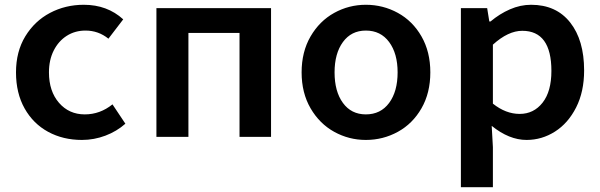

<svg xmlns="http://www.w3.org/2000/svg" viewBox="-20 -573 2514 804"><path d="M47 -270Q47 -357 86 -421Q125 -485 189.5 -519Q254 -553 331 -553Q429 -553 496 -492L434 -411Q392 -445 338 -445Q294 -445 259.5 -423Q225 -401 205 -361.5Q185 -322 185 -270Q185 -191 227 -142.5Q269 -94 335 -94Q399 -94 451 -136L505 -55Q469 -23 421.5 -5Q374 13 323 13Q244 13 181.5 -21Q119 -55 83 -119Q47 -183 47 -270Z M635 -539H1115V0H983V-435H769V0H635Z M1243 -270Q1243 -356 1280.5 -420.5Q1318 -485 1379.5 -519Q1441 -553 1512 -553Q1584 -553 1646 -519Q1708 -485 1745 -420.5Q1782 -356 1782 -270Q1782 -184 1745 -119.5Q1708 -55 1646 -21Q1584 13 1512 13Q1441 13 1379.5 -21Q1318 -55 1280.5 -119.5Q1243 -184 1243 -270ZM1645 -270Q1645 -349 1609.5 -397Q1574 -445 1512 -445Q1451 -445 1416 -397Q1381 -349 1381 -270Q1381 -190 1416 -142Q1451 -94 1512 -94Q1574 -94 1609.5 -142Q1645 -190 1645 -270Z M1910 -539H2020L2029 -483H2034Q2072 -515 2115.5 -534Q2159 -553 2204 -553Q2309 -553 2367.5 -479Q2426 -405 2426 -278Q2426 -189 2392.5 -123Q2359 -57 2304 -22Q2249 13 2185 13Q2112 13 2039 -46L2044 43V211H1910ZM2289 -276Q2289 -444 2167 -444Q2108 -444 2044 -386V-139Q2098 -96 2156 -96Q2215 -96 2252 -143Q2289 -190 2289 -276Z"/></svg>

Font: Nebula Sans Semibold
Style: Regular
Weight: 600
Designer: Paul D. Hunt for Adobe (as Source Sans)
Foundry: Nebula Entertainment & Broadcasting LLC
Version: Version 1.010